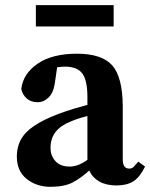

<svg xmlns="http://www.w3.org/2000/svg" viewBox="-20 -705 579 740"><path d="M453.1 -90.8Q453.1 -55.2 478 -55.2Q487.8 -55.2 494.1 -61L513.2 -82L539.1 -63Q519 -22 493.7 -5.9Q468.3 9.8 428.7 9.8Q389.2 9.8 361.8 -5.9Q335 -22 324.2 -47.9Q290 -17.1 258.3 -1Q226.6 15.1 173.3 15.1Q120.1 14.6 82.5 -15.6Q44.9 -45.9 44.9 -101.6Q44.9 -157.2 80.6 -194.3Q129.9 -245.6 270 -287.6Q293 -293.9 316.9 -300.8V-331.1Q316.9 -394 297.9 -420.9Q278.8 -447.8 231 -448.2Q219.7 -448.2 200.2 -445.8L191.9 -388.2Q187 -349.1 168 -330.1Q148.9 -311 124.5 -311Q100.1 -311 83.5 -325.2Q66.9 -339.4 62 -361.8Q68.8 -420.9 125 -459.5Q181.2 -498 276.4 -498Q371.6 -498 412.1 -453.6Q452.1 -408.7 453.1 -296.9ZM174.8 -136.2Q174.8 -116.2 180.7 -104Q198.7 -63 248 -63Q281.2 -63 316.9 -88.9V-257.8Q277.8 -248 252.9 -236.8Q174.8 -206.5 174.8 -136.2ZM118.2 -685.1H418V-603H118.2Z"/></svg>

Font: SourceSerifPro-Bold
Style: Bold
Weight: 700
Designer: Frank Grießhammer
Foundry: Adobe Systems Incorporated
Version: Version 1.014;PS Version 1.0;hotconv 1.0.73;makeotf.lib2.5.5